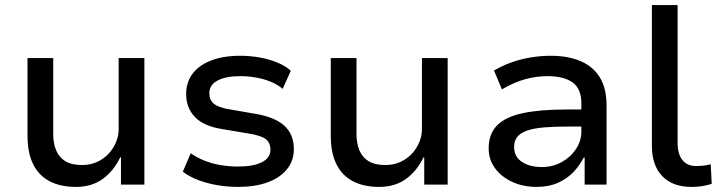

<svg xmlns="http://www.w3.org/2000/svg" viewBox="-20 -725 2826 754"><path d="M278 9Q217 9 174.5 -13.5Q132 -36 110 -80.5Q88 -125 88 -192V-497H189V-197Q189 -162 200.5 -134.5Q212 -107 236.5 -92Q261 -77 302 -77Q343 -77 375.5 -96.5Q408 -116 427 -149Q446 -182 446 -219V-497H547V0H455V-107H452Q426 -53 383 -22Q340 9 278 9Z M916 9Q873 9 832.5 2Q792 -5 757 -18.5Q722 -32 698 -51L729 -123Q755 -105 786 -93Q817 -81 850 -76Q883 -71 914 -71Q975 -71 1008.5 -88Q1042 -105 1042 -137Q1042 -165 1023 -179Q1004 -193 960 -200L853 -218Q781 -229 746 -265Q711 -301 711 -356Q711 -401 735.5 -434.5Q760 -468 808 -487Q856 -506 924 -506Q961 -506 998.5 -499.5Q1036 -493 1069 -479.5Q1102 -466 1122 -447L1090 -376Q1069 -394 1041 -405Q1013 -416 982.5 -421Q952 -426 924 -426Q866 -426 834 -408.5Q802 -391 802 -359Q802 -332 820 -317.5Q838 -303 879 -296L983 -278Q1060 -265 1097 -231Q1134 -197 1134 -139Q1134 -94 1107 -60.5Q1080 -27 1031 -9Q982 9 916 9Z M1469 9Q1408 9 1365.5 -13.5Q1323 -36 1301 -80.5Q1279 -125 1279 -192V-497H1380V-197Q1380 -162 1391.5 -134.5Q1403 -107 1427.5 -92Q1452 -77 1493 -77Q1534 -77 1566.5 -96.5Q1599 -116 1618 -149Q1637 -182 1637 -219V-497H1738V0H1646V-107H1643Q1617 -53 1574 -22Q1531 9 1469 9Z M2087 9Q2034 9 1991 -11Q1948 -31 1923.5 -65Q1899 -99 1899 -142Q1899 -199 1932 -232.5Q1965 -266 2032.5 -280.5Q2100 -295 2203 -295H2279V-228H2208Q2154 -228 2114.5 -224.5Q2075 -221 2049.5 -212Q2024 -203 2011.5 -187.5Q1999 -172 1999 -148Q1999 -109 2030 -89Q2061 -69 2108 -69Q2150 -69 2185 -88Q2220 -107 2241.5 -139Q2263 -171 2263 -208V-320Q2263 -376 2229 -401Q2195 -426 2130 -426Q2086 -426 2042.5 -414Q1999 -402 1951 -374L1920 -448Q1952 -467 1988.5 -480Q2025 -493 2064.5 -499.5Q2104 -506 2143 -506Q2209 -506 2258.5 -485.5Q2308 -465 2335 -422Q2362 -379 2362 -310V0H2276V-106H2272Q2257 -76 2232 -49.5Q2207 -23 2171 -7Q2135 9 2087 9Z M2695 9Q2621 9 2580.5 -33.5Q2540 -76 2540 -152V-705H2641V-162Q2641 -134 2649.5 -114Q2658 -94 2674 -83.5Q2690 -73 2713 -73Q2728 -73 2742 -74.5Q2756 -76 2771 -80L2775 -3Q2756 3 2737.5 6Q2719 9 2695 9Z"/></svg>

Font: Nunito Sans 7pt Medium
Style: Regular
Weight: 500
Designer: Vernon Adams
Foundry: Vernon Adams
Version: Version 3.101;gftools[0.9.27]